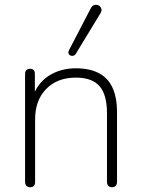

<svg xmlns="http://www.w3.org/2000/svg" viewBox="-20 -778 593 804"><path d="M106 6Q96 6 90.5 0Q85 -6 85 -16V-468Q85 -479 90.5 -484.5Q96 -490 106 -490Q116 -490 121 -484.5Q126 -479 126 -468V-366H115Q135 -429 184 -460.5Q233 -492 297 -492Q355 -492 393.5 -472Q432 -452 451 -411Q470 -370 470 -308V-16Q470 -6 464.5 0Q459 6 449 6Q439 6 433.5 0Q428 -6 428 -16V-304Q428 -381 397 -417Q366 -453 297 -453Q220 -453 173.5 -405.5Q127 -358 127 -278V-16Q127 6 106 6ZM297 -552Q293 -546 287 -544.5Q281 -543 275 -545.5Q269 -548 267 -554Q265 -560 269 -568L360 -743Q365 -753 372.5 -756Q380 -759 387 -757.5Q394 -756 399 -751Q404 -746 405 -738.5Q406 -731 401 -723Z"/></svg>

Font: Nunito ExtraLight
Style: Regular
Weight: 200
Designer: Vernon Adams
Foundry: Vernon Adams
Version: Version 3.602;April 4, 2023;FontCreator 14.0.0.2856 64-bit